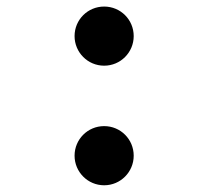

<svg xmlns="http://www.w3.org/2000/svg" viewBox="-20 -547 626 577"><path d="M293 9.8C342.3 9.8 381.8 -30.3 381.8 -79.1C381.8 -128.4 342.3 -168 293 -168C243.7 -168 204.1 -128.4 204.1 -79.1C204.1 -30.3 243.7 9.8 293 9.8ZM293 -349.6C342.3 -349.6 381.8 -389.6 381.8 -438.5C381.8 -487.8 342.3 -527.3 293 -527.3C243.7 -527.3 204.1 -487.8 204.1 -438.5C204.1 -389.6 243.7 -349.6 293 -349.6Z"/></svg>

Font: Cascadia Mono NF
Style: Bold
Weight: 700
Monospace: yes
Designer: Aaron Bell
Foundry: Saja Typeworks
Version: Version 2404.023